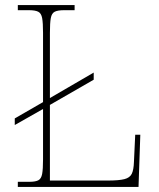

<svg xmlns="http://www.w3.org/2000/svg" viewBox="-20 -734 623 754"><path d="M50 0V-20H95Q119 -20 130.5 -26Q142 -32 145.5 -51Q149 -70 149 -108V-306L38 -243V-269L149 -333V-605Q149 -644 145.5 -663Q142 -682 130 -688Q118 -694 94 -694H50V-714H273V-694H232Q207 -694 195 -688Q183 -682 179.5 -663Q176 -644 176 -605V-349L348 -449V-421L176 -322V-25H403Q447 -25 468.5 -30.5Q490 -36 497.5 -51.5Q505 -67 506 -98L511 -205H531L524 0Z"/></svg>

Font: Noto Serif Bengali Thin
Style: Regular
Weight: 250
Version: Version 2.003